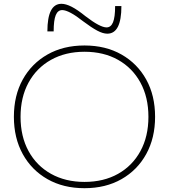

<svg xmlns="http://www.w3.org/2000/svg" viewBox="-20 -979 888 1009"><path d="M424 10Q313 10 229.5 -37.5Q146 -85 99.5 -169.5Q53 -254 53 -365Q53 -477 99.5 -561Q146 -645 229.5 -692.5Q313 -740 424 -740Q535 -740 618.5 -692.5Q702 -645 748.5 -561Q795 -477 795 -365Q795 -254 748.5 -169.5Q702 -85 618.5 -37.5Q535 10 424 10ZM424 -23Q525 -23 600.5 -65.5Q676 -108 718 -185Q760 -262 760 -365Q760 -468 718 -545Q676 -622 600.5 -664.5Q525 -707 424 -707Q324 -707 248 -664.5Q172 -622 130 -545Q88 -468 88 -365Q88 -262 130 -185Q172 -108 248 -65.5Q324 -23 424 -23ZM544 -802Q521 -802 491 -818Q461 -834 417 -867Q379 -897 351.5 -911.5Q324 -926 307 -926Q284 -926 273 -899.5Q262 -873 262 -814H229Q229 -959 303 -959Q326 -959 356.5 -943.5Q387 -928 429 -894Q468 -864 495.5 -849.5Q523 -835 540 -835Q563 -835 574 -862Q585 -889 585 -947H618Q618 -802 544 -802Z"/></svg>

Font: M PLUS 2 Thin ExtraLight
Style: Regular
Weight: 250
Version: Version 1.001